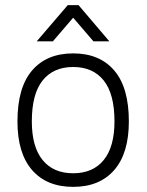

<svg xmlns="http://www.w3.org/2000/svg" viewBox="-20 -718 571 748"><path d="M244 -698H286L406 -557H344L265 -649L186 -557H123ZM48 -245Q48 -377 105 -443.5Q162 -510 265 -510Q368 -510 425 -443.5Q482 -377 482 -245Q482 -121 425 -55.5Q368 10 265 10Q162 10 105 -55.5Q48 -121 48 -245ZM265 -43Q342 -43 384 -94.5Q426 -146 426 -245Q426 -352 384 -404.5Q342 -457 265 -457Q188 -457 146 -404.5Q104 -352 104 -245Q104 -146 146 -94.5Q188 -43 265 -43Z"/></svg>

Font: Haskoy Light
Style: Regular
Weight: 300
Designer: Ertekin Erdin
Foundry: Ertekin Erdin
Version: Version 2.000; ttfautohint (v1.8.4.7-5d5b)